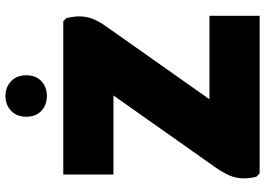

<svg xmlns="http://www.w3.org/2000/svg" viewBox="-154 -818 972 704"><g transform="rotate(-90 332.0 -466.0)"><path d="M48 0 36 -12Q33 -23 31.5 -35Q30 -47 30 -56Q30 -86 40 -109Q50 -132 66 -156L334 -536H44V-720H606L618 -708Q620 -699 622 -686Q624 -673 624 -664Q624 -634 614.5 -611Q605 -588 588 -564L320 -184H626V0ZM332 -780Q300 -780 278 -800Q256 -820 256 -856Q256 -891 278 -911.5Q300 -932 332 -932Q364 -932 386 -911.5Q408 -891 408 -856Q408 -820 386 -800Q364 -780 332 -780Z"/></g></svg>

Font: Kufam Black
Style: Regular
Weight: 900
Designer: Wael Morcos, Artur Schmal
Foundry: Original Type
Version: Version 1.301; ttfautohint (v1.8.3)